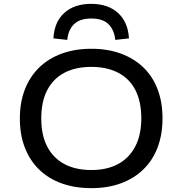

<svg xmlns="http://www.w3.org/2000/svg" viewBox="-20 -967 947 996"><path d="M454 9Q369 9 300.5 -15.5Q232 -40 183.5 -87Q135 -134 109 -201Q83 -268 83 -352Q83 -436 109 -503Q135 -570 183.5 -617Q232 -664 300.5 -689Q369 -714 454 -714Q539 -714 607 -689Q675 -664 723.5 -617.5Q772 -571 797.5 -504Q823 -437 823 -353Q823 -269 797.5 -202Q772 -135 723.5 -88Q675 -41 607 -16Q539 9 454 9ZM454 -85Q535 -85 592.5 -116Q650 -147 681.5 -207Q713 -267 713 -353Q713 -440 682.5 -499.5Q652 -559 593.5 -589.5Q535 -620 454 -620Q372 -620 314 -589.5Q256 -559 225 -499.5Q194 -440 194 -352Q194 -266 225 -206.5Q256 -147 314 -116Q372 -85 454 -85ZM329 -760 257 -768Q262 -854 314 -900.5Q366 -947 453 -947Q540 -947 592 -900Q644 -853 649 -768L578 -760Q573 -811 543.5 -841Q514 -871 453 -871Q395 -871 364.5 -842Q334 -813 329 -760Z"/></svg>

Font: Nunito Sans 7pt SemiExpanded Medium
Style: Regular
Weight: 500
Width: 6
Designer: Vernon Adams
Foundry: Vernon Adams
Version: Version 3.101;gftools[0.9.27]